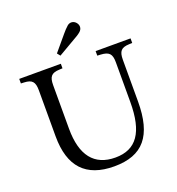

<svg xmlns="http://www.w3.org/2000/svg" viewBox="-161 -1048 1095 1188"><g transform="rotate(-20 386.5 -454.0)"><path d="M309 -748 422 -814C440 -824 454 -832 468 -844C487 -860 489 -884 473 -903C458 -921 433 -924 415 -908C401 -896 390 -883 377 -868L293 -768ZM389 10C578 10 663 -92 663 -318V-592C663 -648 680 -667 732 -669L753 -670V-700H523V-670L544 -669C600 -666 617 -648 617 -592V-331C617 -131 552 -39 414 -39C275 -39 204 -129 204 -305V-592C204 -648 221 -667 273 -669L294 -670V-700H20V-670L41 -669C93 -667 110 -648 110 -592V-289C110 -89 203 10 389 10Z"/></g></svg>

Font: Hedvig Letters Serif 24pt
Style: Regular
Weight: 400
Designer: Alexander Örn & Tor Weibull
Foundry: Kanon Foundry
Version: Version 1.000